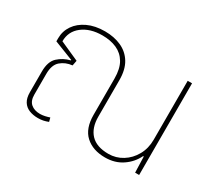

<svg xmlns="http://www.w3.org/2000/svg" viewBox="-109 -770 1115 994"><g transform="rotate(30 449.0 -273.0)"><path d="M192 7Q163 7 139.5 -2.5Q116 -12 103 -33Q90 -54 90 -88V-212Q90 -272 120 -299.5Q150 -327 191 -337L192 -340L77 -385V-404Q77 -446 100.5 -480.5Q124 -515 167.5 -535.5Q211 -556 270 -556Q325 -556 368 -536.5Q411 -517 435.5 -477Q460 -437 460 -374V-156Q460 -89 495 -52Q530 -15 601 -15Q646 -15 684 -38.5Q722 -62 745 -103Q768 -144 768 -196V-548H794V0H770L767 -95H763Q741 -49 697.5 -19.5Q654 10 595 10Q522 10 478 -30Q434 -70 434 -152V-368Q434 -427 413 -462.5Q392 -498 355 -514.5Q318 -531 269 -531Q196 -531 150 -495.5Q104 -460 104 -401L218 -350L212 -319Q172 -315 144 -291Q116 -267 116 -213V-89Q116 -52 136.5 -34.5Q157 -17 191 -17Q205 -17 220.5 -20.5Q236 -24 247 -28L253 -5Q238 1 223.5 4Q209 7 192 7Z"/></g></svg>

Font: Noto Sans Thai Thin
Style: Regular
Weight: 250
Designer: Monotype Design Team
Foundry: Monotype Imaging Inc.
Version: Version 2.001